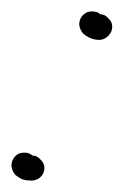

<svg xmlns="http://www.w3.org/2000/svg" viewBox="-24 -286 217 337"><path d="M47 -6Q54 0 54 9Q54 18 47 25Q40 31 31 31Q23 31 16 29Q9 26 3 21Q-3 14 -4 5Q-4 -4 2 -11Q8 -18 17 -18Q26 -19 33 -13Q41 -13 47 -6ZM166 -254Q173 -248 173 -239Q173 -230 166 -223Q159 -216 150 -216Q142 -216 135 -219Q128 -222 122 -227Q116 -234 115 -243Q115 -252 121 -259Q124 -262 128 -264Q132 -266 137 -266Q141 -266 145 -265Q149 -264 152 -261Q160 -261 166 -254Z"/></svg>

Font: FRB American Cursive Guidelines Dotted Extrabold
Style: Bold Italic
Weight: 800
Italic angle: -25°
Version: Version 2.0;Modular Font Editor K font №1